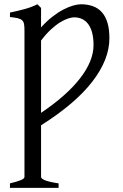

<svg xmlns="http://www.w3.org/2000/svg" viewBox="-20 -650 579 904"><path d="M420.4 -437.5Q420.4 -501.5 396.5 -534.9Q372.6 -568.4 328.6 -568.4Q317.9 -568.4 301 -563Q284.2 -557.6 263.7 -545.2Q243.2 -532.7 220 -511.5Q196.8 -490.2 173.3 -459V-118.7Q294.4 -200.2 357.4 -281.7Q420.4 -363.3 420.4 -437.5ZM495.1 -469.7Q495.1 -370.1 415 -266.1Q335 -162.1 173.3 -60.1V183.1Q173.3 190.9 191.7 198.7Q210 206.5 255.9 213.4V234.4H26.9V213.4Q59.1 205.6 77.1 198.5Q95.2 191.4 95.2 183.1V-506.8Q95.2 -524.9 93.3 -536.4Q91.3 -547.9 84.2 -554.4Q77.1 -561 63.7 -564.2Q50.3 -567.4 26.9 -569.8V-590.8Q60.5 -597.7 94 -606.7Q127.4 -615.7 156.2 -629.9L173.3 -612.8V-521Q199.7 -550.3 226.3 -571Q252.9 -591.8 277.8 -604.7Q302.7 -617.7 324.2 -623.8Q345.7 -629.9 361.3 -629.9Q392.6 -629.9 417.5 -620.8Q442.4 -611.8 459.7 -592.3Q477.1 -572.8 486.1 -542.5Q495.1 -512.2 495.1 -469.7Z"/></svg>

Font: Akkhara
Style: Regular
Weight: 400
Designer: J. Victor Gaultney
Version: Version 1.00 June 13, 2006, initial release